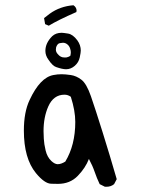

<svg xmlns="http://www.w3.org/2000/svg" viewBox="-20 -706 540 732"><path d="M386 6H380L360 -4Q349 -27 341 -50.5Q333 -74 319 -100Q306 -66 276.5 -35.5Q247 -5 201 -5Q200 -5 175 -5.5Q150 -6 117 -46Q71 -102 71 -208Q71 -279 93 -325Q133 -411 184 -420Q199 -423 215 -423Q228 -423 249.5 -420Q271 -417 290.5 -402Q310 -387 326.5 -339.5Q343 -292 371 -202.5Q399 -113 425 -23L415 -4Q403 6 386 6ZM200 -80Q213 -80 229 -90Q267 -153 267 -241Q267 -284 250 -337Q239 -345 226 -345Q184 -345 164 -300Q146 -259 146 -206Q146 -197 147 -177Q148 -157 154 -132Q160 -107 176 -92Q189 -80 200 -80ZM232 -442Q218 -442 195 -450Q181 -454 165 -478Q153 -494 153 -512Q153 -542 179 -568Q193 -581 215 -581Q221 -581 239.5 -578Q258 -575 275 -552Q288 -534 288 -513Q288 -506 284 -487Q280 -468 265 -455Q250 -442 232 -442ZM233 -487Q240 -488 248 -493Q250 -500 250 -507Q250 -513 247 -522Q244 -531 236.5 -537Q229 -543 220 -543Q217 -543 208 -541.5Q199 -540 194 -526Q193 -522 193 -517Q193 -507 201 -499Q211 -487 224 -487ZM166 -608 152 -614 148 -637 170 -654Q209 -682 260 -686Q272 -678 272 -665L271 -660Q200 -629 166 -608Z"/></svg>

Font: Xiaolai SC
Style: Regular
Weight: 400
Designer: Nozomi Seto 瀬戸のぞみ
Version: Version 3.11;December 4, 2020;FontCreator 13.0.0.2613 64-bit